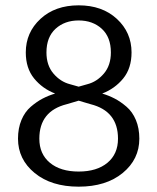

<svg xmlns="http://www.w3.org/2000/svg" viewBox="-20 -685 590 720"><path d="M47.5 -165Q47.5 -204.2 60.4 -235Q73.3 -265.8 95.8 -285Q118.3 -304.2 140 -315.4Q161.7 -326.7 186.7 -334.2Q139.2 -352.5 107.9 -390.8Q76.7 -429.2 76.7 -488.3Q76.7 -563.3 131.7 -614.2Q186.7 -665 275 -665Q363.3 -665 418.3 -614.2Q473.3 -563.3 473.3 -488.3Q473.3 -429.2 442.1 -390.8Q410.8 -352.5 363.3 -334.2Q388.3 -326.7 410 -315.4Q431.7 -304.2 454.2 -285Q476.7 -265.8 489.6 -235Q502.5 -204.2 502.5 -165Q502.5 -87.5 440 -36.2Q377.5 15 275 15Q172.5 15 110 -36.2Q47.5 -87.5 47.5 -165ZM422.5 -165Q422.5 -268.3 320 -294.2Q312.5 -296.7 296.2 -301.2Q280 -305.8 275 -307.5Q270 -305.8 253.8 -301.2Q237.5 -296.7 230 -294.2Q127.5 -268.3 127.5 -165Q127.5 -107.5 167.1 -74.6Q206.7 -41.7 275 -41.7Q343.3 -41.7 382.9 -74.6Q422.5 -107.5 422.5 -165ZM154.2 -488.3Q154.2 -440 180.4 -409.2Q206.7 -378.3 242.5 -369.2Q245.8 -368.3 275 -360Q304.2 -368.3 307.5 -369.2Q343.3 -378.3 369.6 -409.2Q395.8 -440 395.8 -488.3Q395.8 -545.8 361.7 -577.1Q327.5 -608.3 275 -608.3Q222.5 -608.3 188.3 -577.1Q154.2 -545.8 154.2 -488.3Z"/></svg>

Font: Boon
Style: Regular
Weight: 400
Designer: Sungsit Sawaiwan
Foundry: FontUni
Version: Version 3.0